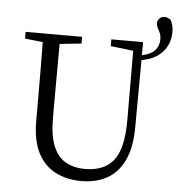

<svg xmlns="http://www.w3.org/2000/svg" viewBox="-59 -924 921 995"><g transform="rotate(5 402.0 -426.5)"><path d="M657 -729V-661Q704 -671 724.5 -694Q745 -717 745 -752Q745 -770 739 -783.5Q733 -797 726.5 -809Q720 -821 720 -834Q720 -846 730 -857.5Q740 -869 757 -869Q769 -869 788 -858Q804 -831 804 -796Q804 -732 765 -689.5Q726 -647 657 -636L655 -290Q655 -182 623 -114.5Q591 -47 534 -15.5Q477 16 401 16Q324 16 265 -14.5Q206 -45 173.5 -109Q141 -173 141 -275V-391Q141 -538 139 -684L46 -694V-729H340V-694L227 -682Q226 -540 226 -391V-299Q226 -205 249 -150Q272 -95 314.5 -71.5Q357 -48 414 -48Q514 -48 562.5 -109.5Q611 -171 611 -318L610 -680L492 -694V-729Z"/></g></svg>

Font: Han-Nom Khai
Style: Regular
Weight: 400
Version: Version 1.200;June 22, 2023;FontCreator 14.0.0.2814 64-bit